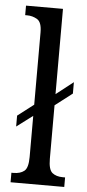

<svg xmlns="http://www.w3.org/2000/svg" viewBox="-54 -792 371 823"><g transform="rotate(5 131.0 -380.0)"><path d="M24 0V-41H33Q62 -41 79 -54.5Q96 -68 96 -115V-292L27 -240V-287L96 -340V-651Q96 -695 76 -707Q56 -719 33 -719H24V-760H183V-393L257 -451V-402L183 -345V-115Q183 -68 200 -54.5Q217 -41 245 -41H255V0Z"/></g></svg>

Font: Noto Serif Bengali ExtraCondensed
Style: Regular
Weight: 400
Width: 2
Designer: Juan Bruce, Universal Thirst, Indian Type Foundry and the Monotype Design Team.
Foundry: Monotype Imaging Inc.
Version: Version 2.003; ttfautohint (v1.8.4.7-5d5b)